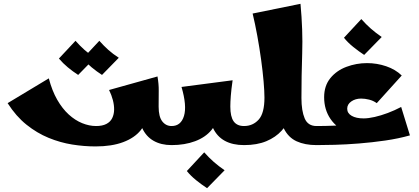

<svg xmlns="http://www.w3.org/2000/svg" viewBox="-20 -761 2200 1007"><path d="M481 7Q421 7 358.5 -3Q296 -13 235 -38Q174 -63 119 -107Q64 -151 20 -220L236 -350Q253 -285 280 -238Q307 -191 340.5 -160.5Q374 -130 411 -115Q448 -100 484 -100Q517 -100 538 -111Q559 -122 568.5 -141.5Q578 -161 578.5 -185Q579 -209 572 -236Q565 -263 552 -289L806 -360Q813 -320 812.5 -284.5Q812 -249 812 -202L750 -172Q750 -118 718 -78Q686 -38 626 -15.5Q566 7 481 7ZM880 0Q825 0 785.5 -22.5Q746 -45 725.5 -90Q705 -135 705 -202H812Q812 -149 831 -124.5Q850 -100 880 -100L900 -50ZM390 -368Q362 -386 335.5 -408Q309 -430 289 -454L376 -547Q399 -521 423 -499.5Q447 -478 478 -458ZM515 -368Q487 -386 460.5 -408Q434 -430 414 -454L501 -547Q524 -521 548 -499.5Q572 -478 603 -458Z M880 0V-100Q929 -100 945 -153Q961 -206 932 -305L1200 -340Q1193 -291 1190.5 -258Q1188 -225 1188 -202L1121 -172Q1121 -118 1089.5 -79.5Q1058 -41 1003.5 -20.5Q949 0 880 0ZM1260 0Q1200 0 1159 -22.5Q1118 -45 1097 -90Q1076 -135 1076 -202H1188Q1188 -149 1205.5 -124.5Q1223 -100 1260 -100L1280 -50ZM1066 226Q1037 207 1008.5 184Q980 161 960 136L1051 38Q1076 66 1101 88Q1126 110 1158 132Z M1260 0V-100Q1306 -100 1336.5 -133.5Q1367 -167 1367 -249Q1367 -282 1362.5 -334Q1358 -386 1349.5 -448Q1341 -510 1329.5 -573Q1318 -636 1305 -690L1556 -741Q1569 -602 1565 -482Q1561 -362 1561 -247L1504 -153Q1489 -111 1457.5 -76Q1426 -41 1377 -20.5Q1328 0 1260 0ZM1640 0Q1579 0 1535.5 -20Q1492 -40 1468.5 -87.5Q1445 -135 1445 -216L1561 -247Q1561 -180 1578 -140Q1595 -100 1640 -100L1660 -50Z M1969 -35Q1876 -35 1811.5 -61.5Q1747 -88 1713.5 -137Q1680 -186 1680 -251Q1680 -311 1712.5 -351Q1745 -391 1797 -410.5Q1849 -430 1905 -430Q1957 -430 2005.5 -413.5Q2054 -397 2087 -365L1956 -220Q1938 -233 1916 -238.5Q1894 -244 1874 -244Q1844 -244 1822.5 -229Q1801 -214 1801 -191Q1801 -167 1824.5 -153.5Q1848 -140 1887 -140Q1912 -140 1945 -147.5Q1978 -155 2014 -168.5Q2050 -182 2084 -200L2130 -51ZM1640 0V-100Q1687 -100 1734 -102Q1781 -104 1835.5 -113.5Q1890 -123 1956 -145L2130 -51Q2070 -34 2001 -24Q1932 -14 1863 -8.5Q1794 -3 1736 -1.5Q1678 0 1640 0ZM1890 -473Q1861 -492 1832.5 -515Q1804 -538 1784 -563L1875 -661Q1900 -633 1925 -611Q1950 -589 1982 -567Z"/></svg>

Font: Marhey Light
Style: Regular
Weight: 300
Designer: Nur Syamsi & Bustanul Arifin
Foundry: Namelatype
Version: Version 1.000